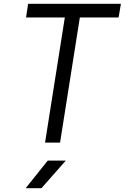

<svg xmlns="http://www.w3.org/2000/svg" viewBox="-20 -750 656 1010"><path d="M217 0H296L400 -658H604L616 -730H128L117 -658H321ZM115 240H198L326 95H231Z"/></svg>

Font: JetBrains Mono Light
Style: Italic
Weight: 336
Italic angle: -9°
Monospace: yes
Designer: Philipp Nurullin, Konstantin Bulenkov
Foundry: JetBrains
Version: Version 2.305